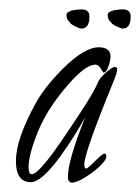

<svg xmlns="http://www.w3.org/2000/svg" viewBox="-20 -383 299 410"><path d="M134 7Q125 7 125 -6Q125 -40 162 -133Q140 -93 111 -52Q69 6 46 6Q14 6 14 -39Q14 -86 56 -162Q75 -197 114 -236Q160 -282 191 -282Q216 -282 216 -262Q216 -254 211.5 -241Q207 -228 201 -228Q200 -228 195 -237Q190 -245 184 -245Q163 -245 127 -204Q76 -146 56 -89Q41 -49 41 -25Q41 -11 48 -11Q64 -11 122 -98Q150 -139 167 -166.5Q184 -194 189 -207Q192 -215 205.5 -227.5Q219 -240 226 -240Q230 -240 230 -234Q230 -228 224 -213Q160 -57 160 -32Q160 -23 164 -23Q167 -23 183 -39Q199 -55 203 -55Q207 -55 207 -49Q207 -41 192.5 -27.5Q178 -14 160.5 -3.5Q143 7 134 7ZM242 -322Q238 -322 229 -326.5Q220 -331 218 -334Q212 -340 211 -344Q210 -348 210 -351Q210 -354 212 -356Q217 -360 226.5 -361.5Q236 -363 242 -363Q259 -363 259 -348Q259 -322 242 -322ZM154 -322Q150 -322 141 -326.5Q132 -331 130 -334Q124 -340 123 -344Q122 -348 122 -351Q122 -354 124 -356Q129 -360 138.5 -361.5Q148 -363 154 -363Q171 -363 171 -348Q171 -322 154 -322Z"/></svg>

Font: Petemoss
Style: Regular
Weight: 400
Designer: Robert E. Leuschke
Foundry: Robert E. Leuschke
Version: Version 1.010; ttfautohint (v1.8.3)